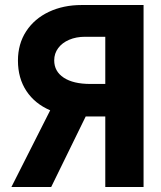

<svg xmlns="http://www.w3.org/2000/svg" viewBox="-20 -745 640 765"><path d="M399.5 0V-281H321.5L184 0H25.5L180 -305.5Q119 -331.5 85.2 -382.5Q51.5 -433.5 51.5 -503.5Q51.5 -570 84.2 -620.2Q117 -670.5 174.8 -697.8Q232.5 -725 305 -725H552V0ZM399.5 -410.5V-598.5H319Q283.5 -598.5 255.5 -586.5Q227.5 -574.5 211.8 -553.2Q196 -532 196 -504.5Q196 -460.5 234 -435.5Q272 -410.5 340 -410.5Z"/></svg>

Font: JuliaMono ExtraBold
Style: Regular
Weight: 800
Monospace: yes
Designer: cormullion
Foundry: corm
Version: Version 0.055; ttfautohint (v1.8.4)